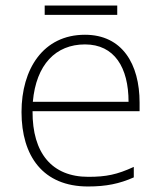

<svg xmlns="http://www.w3.org/2000/svg" viewBox="-20 -666 585 696"><path d="M405 -646H142V-612H405ZM288 -540C136 -540 58 -415 58 -260C58 -100 136 10 299 10C365 10 413 0 465 -23V-61C404 -33 365 -25 300 -25C169 -25 97 -110 98 -263H486V-294C486 -434 423 -540 288 -540ZM288 -505C395 -505 446 -421 446 -297H99C111 -432 182 -505 288 -505Z"/></svg>

Font: Noto Sans Meetei Mayek ExtraLight
Style: Regular
Weight: 200
Designer: Monotype Design Team and Neelakash Kshetrimayum
Foundry: Monotype Imaging Inc.
Version: Version 2.002